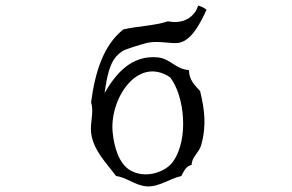

<svg xmlns="http://www.w3.org/2000/svg" viewBox="-20 -692 1040 685"><path d="M717 -657C709 -664 699 -669 687 -672C674 -630 633 -605 579 -616C532 -600 471 -599 420 -587C348 -530 319 -433 305 -327C316 -291 301 -256 305 -219C312 -155 363 -107 394 -64C433 -59 464 -29 505 -27C548 -25 586 -55 627 -64C636 -81 643 -99 664 -104C663 -131 691 -148 698 -175C718 -248 709 -303 694 -367C676 -387 655 -405 654 -442C607 -445 588 -482 545 -487C447 -498 390 -424 353 -360C353 -360 358 -390 360 -403C370 -453 382 -487 416 -509C429 -518 486 -534 505 -539C543 -548 590 -535 617 -539C667 -547 699 -620 717 -657ZM597 -115C570 -77 496 -52 442 -86C404 -110 387 -168 382 -219C376 -277 397 -345 434 -389C472 -435 528 -456 587 -416C638 -351 655 -196 597 -115Z"/></svg>

Font: Yuji Syuku Std R
Style: Regular
Weight: 400
Designer: Kataoka Yuji
Foundry: Kinuta Font Factory
Version: Version 3.000;hotconv 1.0.111;makeotfexe 2.5.65597